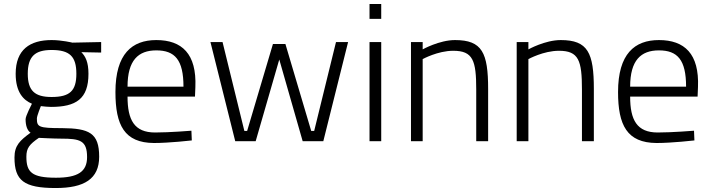

<svg xmlns="http://www.w3.org/2000/svg" viewBox="-20 -712 3587 968"><path d="M240 -223C156 -223 120 -254 120 -340C120 -427 156 -460 240 -460C332 -460 365 -427 365 -340C365 -254 332 -223 240 -223ZM289 -13C383 -13 419 -4 419 80C419 154 372 184 262 184C140 184 113 156 113 78C113 35 128 16 176 -17C176 -17 251 -13 289 -13ZM261 236C405 236 480 190 480 78C480 -42 429 -65 293 -66C174 -66 166 -72 166 -115C166 -128 186 -177 186 -177C197 -175 228 -173 237 -173C363 -173 426 -213 426 -340C426 -399 411 -428 390 -449L490 -447V-500L345 -497C345 -497 292 -510 240 -510C131 -510 59 -462 59 -340C59 -247 98 -207 141 -189C141 -189 109 -128 109 -111C109 -80 117 -54 134 -43C81 -4 53 21 53 82C53 198 100 236 261 236Z M623 -275C623 -408 677 -458 768 -458C862 -458 905 -410 905 -275H623ZM762 -44C657 -44 623 -107 623 -225H963L965 -273C972 -441 897 -510 768 -510C646 -510 562 -441 562 -248C562 -81 607 8 756 9C834 9 947 -4 947 -4L945 -53C945 -53 835 -44 762 -44Z M1166 0H1269L1388 -412L1506 0H1610L1735 -500H1674L1564 -52H1549L1419 -490H1356L1226 -52H1212L1102 -500H1041Z M1902 -617V-692H1843V-617ZM1902 0V-500H1843V0Z M2111 -414C2111 -414 2187 -456 2265 -456C2365 -456 2381 -407 2381 -260V0H2441V-263C2441 -446 2411 -510 2274 -510C2195 -510 2111 -463 2111 -463V-500H2052V0H2111Z M2644 -414C2644 -414 2720 -456 2798 -456C2898 -456 2914 -407 2914 -260V0H2974V-263C2974 -446 2944 -510 2807 -510C2728 -510 2644 -463 2644 -463V-500H2585V0H2644Z M3157 -275C3157 -408 3211 -458 3302 -458C3396 -458 3439 -410 3439 -275H3157ZM3296 -44C3191 -44 3157 -107 3157 -225H3497L3499 -273C3506 -441 3431 -510 3302 -510C3180 -510 3096 -441 3096 -248C3096 -81 3141 8 3290 9C3368 9 3481 -4 3481 -4L3479 -53C3479 -53 3369 -44 3296 -44Z"/></svg>

Font: RazerF5 Light
Style: Regular
Weight: 300
Foundry: Razer Inc.
Version: Version 2